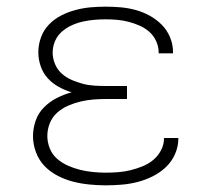

<svg xmlns="http://www.w3.org/2000/svg" viewBox="-20 -548 640 576"><path d="M297 8Q273 8 248 5.5Q223 3 199.5 -3Q176 -9 153.5 -20.5Q131 -32 114 -49.5Q97 -67 88 -91Q79 -115 79 -139Q79 -163 87 -186Q95 -209 112 -226Q129 -243 150.5 -254Q172 -265 195 -271Q175 -277 156 -287.5Q137 -298 123 -313.5Q109 -329 102 -349.5Q95 -370 95 -391Q95 -414 103 -436Q111 -458 127 -474.5Q143 -491 163.5 -501.5Q184 -512 206.5 -518Q229 -524 251.5 -526Q274 -528 297 -528Q320 -528 342.5 -526Q365 -524 387 -518Q409 -512 429 -501Q449 -490 465 -474Q481 -458 490 -436.5Q499 -415 499 -393Q499 -392 499 -390.5Q499 -389 499 -388H456Q456 -389 456 -389.5Q456 -390 456 -391Q456 -408 448.5 -424.5Q441 -441 428 -452.5Q415 -464 399 -471Q383 -478 366 -482.5Q349 -487 331.5 -488.5Q314 -490 297 -490Q280 -490 262.5 -488.5Q245 -487 227.5 -483Q210 -479 194 -471.5Q178 -464 165 -452.5Q152 -441 145 -424.5Q138 -408 138 -390Q138 -373 145 -356Q152 -339 165.5 -327Q179 -315 195.5 -308Q212 -301 229 -296.5Q246 -292 264 -291Q282 -290 300 -290H361V-251H300Q280 -251 260.5 -249.5Q241 -248 222 -243.5Q203 -239 184.5 -231Q166 -223 151.5 -210Q137 -197 129.5 -178.5Q122 -160 122 -140Q122 -121 129.5 -102.5Q137 -84 151.5 -71.5Q166 -59 184 -51Q202 -43 220.5 -38.5Q239 -34 258.5 -32Q278 -30 297 -30Q316 -30 335 -31.5Q354 -33 372 -37.5Q390 -42 407.5 -49Q425 -56 439.5 -68Q454 -80 463 -97Q472 -114 472 -133Q472 -133 472 -133.5Q472 -134 472 -134H515Q515 -134 515 -133.5Q515 -133 515 -132Q515 -108 505 -85.5Q495 -63 477.5 -46.5Q460 -30 438 -19Q416 -8 392.5 -2Q369 4 345 6Q321 8 297 8Z"/></svg>

Font: Zed Sans Extralight Extended
Style: Regular
Weight: 200
Width: 7
Designer: Belleve Invis
Foundry: Belleve Invis
Version: Version 1.0.0; ttfautohint (v1.8.4)